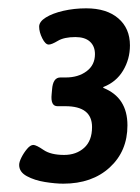

<svg xmlns="http://www.w3.org/2000/svg" viewBox="-20 -785 335 461"><path d="M132 -344Q113 -344 88 -348Q63 -352 44.5 -362Q26 -372 26 -389Q26 -396 31.5 -407Q37 -418 45 -427.5Q53 -437 60 -437Q67 -437 84.5 -425Q102 -413 134 -413Q163 -413 182 -430Q201 -447 201 -480Q201 -530 137 -530H118Q101 -530 104 -559L105 -570Q107 -599 125 -599H138Q168 -599 188 -614Q208 -629 208 -655Q208 -674 196 -685Q184 -696 161 -696Q134 -696 119 -687Q104 -678 97 -678Q89 -678 81.5 -693Q74 -708 74 -721Q74 -733 90 -743Q106 -753 132 -759Q158 -765 187 -765Q236 -765 264 -741Q292 -717 292 -676Q292 -643 275.5 -615.5Q259 -588 228 -576V-574Q286 -551 286 -484Q286 -422 243.5 -383Q201 -344 132 -344Z"/></svg>

Font: Asap Semi Condensed Semi Condensed Regular
Style: Bold Italic
Weight: 700
Width: 4
Italic angle: -6°
Designer: Pablo Cosgaya
Foundry: Omnibus-Type
Version: Version 3.001; ttfautohint (v1.8.4.7-5d5b)